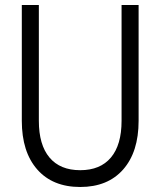

<svg xmlns="http://www.w3.org/2000/svg" viewBox="-20 -730 640 766"><path d="M300 16Q190 16 128.5 -54Q67 -124 67 -248V-710H135V-248Q135 -152 177.5 -101.5Q220 -51 300 -51Q380 -51 422.5 -101.5Q465 -152 465 -248V-710H533V-248Q533 -124 471.5 -54Q410 16 300 16Z"/></svg>

Font: Geist Mono Light
Style: Regular
Weight: 300
Monospace: yes
Designer: Basement.studio, Andrés Briganti, Mateo Zaragoza
Foundry: Basement.studio, Vercel, Andrés Briganti, Guido Ferreyra, Mateo Zaragoza
Version: Version 1.500; ttfautohint (v1.8.4.7-5d5b)